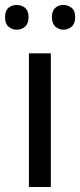

<svg xmlns="http://www.w3.org/2000/svg" viewBox="-31 -750 321 770"><path d="M172.9 0H85V-536.1H172.9ZM190.9 -718.8Q205.1 -730.5 223.6 -730.2Q242.2 -730 256.3 -718.5Q270.5 -707 270.5 -681.2Q270.5 -655.3 256.3 -643.1Q242.2 -630.9 223.6 -630.9Q205.1 -630.9 191.2 -643.1Q177.2 -655.3 177.2 -681.2Q177.2 -707 190.9 -718.8ZM69.3 -643.1Q55.7 -630.9 36.1 -630.9Q16.6 -630.9 2.9 -643.1Q-10.7 -655.3 -10.7 -681.2Q-10.7 -707 2.9 -718.5Q16.6 -730 36.1 -730Q55.7 -730 69.6 -718.5Q83.5 -707 83.5 -681.2Q83.5 -655.3 69.3 -643.1Z"/></svg>

Font: NotoSans
Style: Regular
Weight: 400
Designer: Monotype Design team
Foundry: Monotype Imaging Inc.
Version: Version 1.04